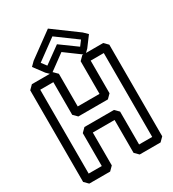

<svg xmlns="http://www.w3.org/2000/svg" viewBox="-276 -1317 1345 1497"><g transform="rotate(-30 396.0 -569.0)"><path d="M228 -331V-35H110V-790H228V-496L263 -461H529L564 -496V-790H682V-35H564V-331L529 -366H263ZM298 -296H494V0L529 35H717L752 0V-825L717 -860H529L494 -825V-531H298V-825L263 -860H75L40 -825V0L75 35H263L298 0ZM218 -970 400 -1103 581 -970 547 -925 400 -1032 252 -925ZM178 -1011 143 -976 211 -885 247 -850 400 -962 552 -850 588 -885 656 -976 620 -1011 400 -1173Z"/></g></svg>

Font: Hussar Press
Style: Bold
Weight: 700
Foundry: Cannot Into Space Fonts
Version: Version 1.43